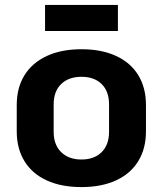

<svg xmlns="http://www.w3.org/2000/svg" viewBox="-20 -750 661 780"><path d="M311 10Q229 10 170 -17Q111 -44 79.5 -95Q48 -146 48 -217V-323Q48 -394 79.5 -444.5Q111 -495 170 -522.5Q229 -550 311 -550Q392 -550 451 -523Q510 -496 541.5 -445Q573 -394 573 -323V-217Q573 -146 541.5 -95Q510 -44 451 -17Q392 10 311 10ZM311 -102Q363 -102 393 -132Q423 -162 423 -214V-326Q423 -379 393 -408.5Q363 -438 311 -438Q259 -438 228.5 -408.5Q198 -379 198 -326V-214Q198 -162 228.5 -132Q259 -102 311 -102ZM459 -730V-624H163V-730Z"/></svg>

Font: Pathway Extreme SemiCondensed
Style: Bold
Weight: 700
Width: 4
Version: Version 1.001;gftools[0.9.26]